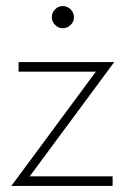

<svg xmlns="http://www.w3.org/2000/svg" viewBox="-20 -616 437 636"><path d="M41.5 -410.5H358.5L78.5 -32H353V0H17.5L297.5 -378.5H41.5ZM188 -596Q202.5 -596 213.8 -585Q225 -574 225 -559Q225 -544 213.8 -533.2Q202.5 -522.5 188 -522.5Q173 -522.5 162.2 -533.8Q151.5 -545 151.5 -559Q151.5 -573.5 162.2 -584.8Q173 -596 188 -596Z"/></svg>

Font: League Spartan Extralight
Style: Regular
Weight: 200
Foundry: The League of Moveable Type
Version: Version 2.300; ttfautohint (v1.8.3)